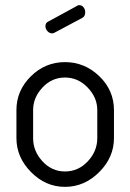

<svg xmlns="http://www.w3.org/2000/svg" viewBox="-20 -721 508 748"><path d="M300 -651 193 -594Q188 -591 183 -591Q173 -591 165 -599.5Q157 -608 157 -619Q157 -632 168 -637L280 -698Q283 -701 288 -701Q299 -701 305.5 -692.5Q312 -684 312 -673Q312 -657 300 -651ZM424 -292V-183Q424 -108 366.5 -50.5Q309 7 233 7Q158 7 101 -50.5Q44 -108 44 -183V-292Q44 -368 100 -423.5Q156 -479 233 -479Q310 -479 367 -424Q424 -369 424 -292ZM359 -183V-292Q359 -341 321.5 -380Q284 -419 233 -419Q182 -419 145.5 -380Q109 -341 109 -292V-183Q109 -132 145.5 -92.5Q182 -53 233 -53Q285 -53 322 -92.5Q359 -132 359 -183Z"/></svg>

Font: Dosis
Style: Book
Weight: 400
Designer: EdgarTolentino, PabloImpallari, IginoMarini
Foundry: EdgarTolentino, PabloImpallari, IginoMarini
Version: Version 1.007